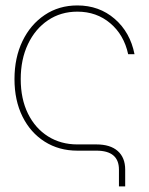

<svg xmlns="http://www.w3.org/2000/svg" viewBox="-20 -543 537 692"><path d="M408.7 128.9V68.4Q408.7 0 327.6 0H258.8Q192.4 0 141.1 -32.5Q89.8 -64.9 61 -123Q32.2 -181.2 32.2 -257.8Q32.2 -335 61 -394.8Q89.8 -454.6 141.1 -489Q192.4 -523.4 258.8 -523.4Q337.4 -523.4 393.3 -475.1Q449.2 -426.8 464.8 -347.7H441.9Q426.8 -417.5 377.4 -459.2Q328.1 -501 258.8 -501Q199.2 -501 153.1 -470Q106.9 -439 80.8 -384Q54.7 -329.1 54.7 -257.8Q54.7 -186.5 80.8 -133.5Q106.9 -80.6 153.1 -51.5Q199.2 -22.5 258.8 -22.5H327.6Q377.4 -22.5 404.3 1.2Q431.2 24.9 431.2 68.4V128.9Z"/></svg>

Font: Inter Display Thin
Style: Regular
Weight: 100
Designer: Rasmus Andersson
Foundry: rsms
Version: Version 4.000;git-a52131595